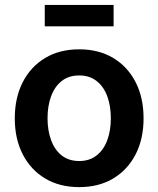

<svg xmlns="http://www.w3.org/2000/svg" viewBox="-20 -748 643 779"><path d="M301.3 11.2Q221.7 11.2 163.1 -23.9Q104.5 -59.1 72.3 -121.8Q40 -184.6 40 -267.6Q40 -351.6 72.3 -414.6Q104.5 -477.5 163.1 -512.7Q221.7 -547.9 301.3 -547.9Q380.9 -547.9 439.5 -512.7Q498 -477.5 530.3 -414.6Q562.5 -351.6 562.5 -267.6Q562.5 -184.6 530.3 -121.8Q498 -59.1 439.5 -23.9Q380.9 11.2 301.3 11.2ZM301.3 -94.7Q343.3 -94.7 372.1 -117.4Q400.9 -140.1 415.3 -179.4Q429.7 -218.8 429.7 -268.1Q429.7 -317.9 415.3 -357.2Q400.9 -396.5 372.1 -419.2Q343.3 -441.9 301.3 -441.9Q258.8 -441.9 230.2 -419.2Q201.7 -396.5 187.3 -357.4Q172.9 -318.4 172.9 -268.1Q172.9 -218.8 187.3 -179.4Q201.7 -140.1 230.2 -117.4Q258.8 -94.7 301.3 -94.7ZM440.9 -728V-641.1H161.6V-728Z"/></svg>

Font: V-Inter
Style: SemiBold-600
Weight: 600
Designer: Rasmus Andersson
Foundry: rsms
Version: Version 4.000;git-4146feb